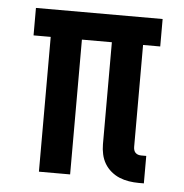

<svg xmlns="http://www.w3.org/2000/svg" viewBox="-44 -562 587 613"><g transform="rotate(5 250.0 -256.0)"><path d="M423 8Q407 8 391 5.5Q375 3 360.5 -3Q346 -9 333.5 -19.5Q321 -30 313 -43.5Q305 -57 301.5 -73Q298 -89 298 -105V-432H202V0H102V-432H47V-520H453V-432H398V-105Q398 -100 399.5 -95Q401 -90 404.5 -86.5Q408 -83 413 -81.5Q418 -80 423 -80H439V8Z"/></g></svg>

Font: Iosevka Curly Slab Semibold
Style: Regular
Weight: 600
Monospace: yes
Designer: Belleve Invis
Foundry: Belleve Invis
Version: Version 22.1.2; ttfautohint (v1.8.4)